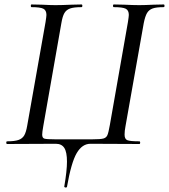

<svg xmlns="http://www.w3.org/2000/svg" viewBox="-20 -645 757 860"><path d="M301 -624 345 -625Q349 -625 349 -619Q349 -613 345 -613Q311 -613 294 -607Q277 -601 268.5 -586.5Q260 -572 255 -542L174 -81Q169 -53 169 -42Q169 -27 179 -24Q189 -21 226 -21H394Q430 -21 443 -24.5Q456 -28 461 -39.5Q466 -51 472 -85L553 -546Q557 -572 557 -578Q557 -599 543 -606Q529 -613 490 -613Q486 -613 486 -619Q486 -625 490 -625L537 -624Q577 -622 604 -622Q628 -622 668 -624L713 -625Q717 -625 717 -619Q717 -613 713 -613Q680 -613 663.5 -607Q647 -601 638.5 -586.5Q630 -572 624 -542L542 -79Q538 -59 538 -42Q538 -22 550.5 -17Q563 -12 604 -12Q608 -12 608 -6Q608 0 604 0L385 -1Q348 -1 323.5 41Q299 83 280 192Q279 195 275 195Q272 195 269.5 193.5Q267 192 268 190Q280 120 280 79Q280 36 268 17.5Q256 -1 230 -1L12 0Q8 0 8 -6Q8 -12 12 -12Q45 -12 62.5 -18Q80 -24 88.5 -38.5Q97 -53 102 -83L184 -546Q188 -572 188 -578Q188 -599 174 -606Q160 -613 121 -613Q118 -613 118 -619Q118 -625 121 -625L168 -624Q206 -622 228 -622Q257 -622 301 -624Z"/></svg>

Font: CormorantInfant-MediumItalic
Style: Italic
Weight: 500
Italic angle: -10°
Designer: Christian Thalmann (Catharsis Fonts)
Foundry: Catharsis Fonts
Version: Version 3.303